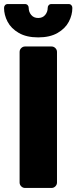

<svg xmlns="http://www.w3.org/2000/svg" viewBox="-27 -930 378 950"><path d="M70 -27V-673Q70 -684 78 -692Q86 -700 97 -700H228Q239 -700 247 -692Q255 -684 255 -673V-27Q255 -16 247 -8Q239 0 228 0H97Q86 0 78 -8Q70 -16 70 -27ZM12 -910H96Q105 -910 110 -904.5Q115 -899 115 -891Q115 -871 127.5 -856Q140 -841 162 -841Q184 -841 196.5 -856Q209 -871 209 -891Q209 -899 214 -904.5Q219 -910 228 -910H312Q321 -910 326 -904.5Q331 -899 331 -891Q331 -856 313.5 -822.5Q296 -789 258 -767Q220 -745 162 -745Q104 -745 66 -767Q28 -789 10.5 -822.5Q-7 -856 -7 -891Q-7 -899 -2 -904.5Q3 -910 12 -910Z"/></svg>

Font: Rubik
Style: Regular
Weight: 700
Designer: Hubert & Fischer
Foundry: Hubert & Fischer
Version: Version 1.100